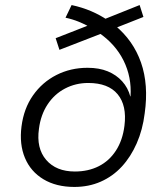

<svg xmlns="http://www.w3.org/2000/svg" viewBox="-20 -731 643 759"><path d="M274 8Q202 8 151.5 -22.5Q101 -53 78.5 -107Q56 -161 65 -231Q74 -302 110.5 -354Q147 -406 203 -434.5Q259 -463 326 -463Q372 -463 406 -449Q440 -435 463 -409.5Q486 -384 495 -350H496Q501 -426 468.5 -491.5Q436 -557 370 -602L388 -601L215 -534L200 -580L338 -634L337 -623Q316 -635 291.5 -645Q267 -655 239 -661L263 -711Q305 -702 341 -686.5Q377 -671 406 -651L387 -653L532 -711L547 -664L433 -619L434 -631Q507 -571 537.5 -483.5Q568 -396 552 -283Q544 -218 520.5 -164.5Q497 -111 461.5 -72.5Q426 -34 378.5 -13Q331 8 274 8ZM276 -53Q329 -53 370.5 -74Q412 -95 438.5 -136Q465 -177 472 -234Q482 -314 445 -358.5Q408 -403 329 -403Q279 -403 237 -381Q195 -359 168 -318Q141 -277 134 -222Q123 -145 162.5 -99Q202 -53 276 -53Z"/></svg>

Font: Nunito Sans 7pt Light
Style: Italic
Weight: 300
Italic angle: -9°
Designer: Vernon Adams
Foundry: Vernon Adams
Version: Version 3.101;gftools[0.9.27]